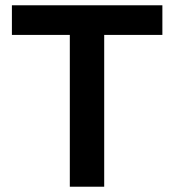

<svg xmlns="http://www.w3.org/2000/svg" viewBox="-20 -706 659 726"><path d="M244 0V-574H25V-686H594V-574H374V0Z"/></svg>

Font: Archivo SemiBold
Style: Regular
Weight: 600
Designer: Hector Gatti
Foundry: Omnibus-Type
Version: Version 2.001